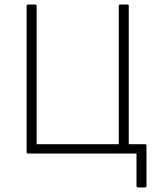

<svg xmlns="http://www.w3.org/2000/svg" viewBox="-20 -675 693 844"><path d="M586 149Q584 149 582 147Q580 145 580 142V0H103Q97 0 97 -6V-649Q97 -655 103 -655H135Q141 -655 141 -649V-41H502V-649Q502 -655 508 -655H540Q546 -655 546 -649V-41H618Q621 -41 622.5 -39.5Q624 -38 624 -35V142Q624 145 622.5 147Q621 149 618 149Z"/></svg>

Font: Sofia Sans ExtraLight
Style: Regular
Weight: 250
Version: Version 4.100-B